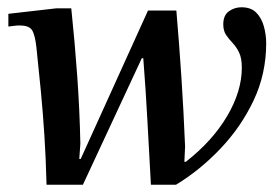

<svg xmlns="http://www.w3.org/2000/svg" viewBox="-20 -500 764 528"><path d="M208 8H108Q106 -68 102 -129Q98 -190 92.5 -248Q87 -306 80 -371Q76 -406 67.5 -418Q59 -430 34 -430Q26 -430 19.5 -429Q13 -428 3 -427V-462L134 -477H176Q186 -381 192.5 -289.5Q199 -198 201 -105L198 -63H202L387 -471H465Q473 -377 479 -285.5Q485 -194 489 -97L487 -55H491Q564 -112 604.5 -180.5Q645 -249 645 -314Q645 -340 637.5 -355.5Q630 -371 620 -381.5Q610 -392 602 -403.5Q594 -415 594 -433Q594 -458 609.5 -469Q625 -480 644 -480Q670 -480 684.5 -465.5Q699 -451 705.5 -428Q712 -405 712 -381Q712 -297 677.5 -224Q643 -151 586.5 -91.5Q530 -32 464 8H395Q390 -81 385.5 -166Q381 -251 374 -340H370Z"/></svg>

Font: STIX Two Text Medium
Style: Italic
Weight: 500
Italic angle: -12°
Designer: Ross Mills, John Hudson & Paul Hanslow, Tiro Typeworks Ltd; with prior portions MicroPress Inc. and Coen Hoffman, Elsevi
Foundry: Tiro Typeworks Ltd
Version: Version 2.13 b171